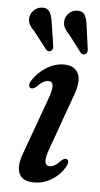

<svg xmlns="http://www.w3.org/2000/svg" viewBox="-51 -703 387 745"><g transform="rotate(5 143.0 -330.5)"><path d="M166 -59Q175 -59 185 -64.8Q195 -70.5 210 -86Q221.5 -96 229 -92Q242.5 -85.5 229 -61.5Q211 -30 179 -10.5Q147 9 109 9Q65.5 9 52 -20Q38.5 -49 60 -104.5L136.5 -315.5Q151.5 -356 149.5 -372Q147.5 -388 131.5 -388Q122 -388 111.2 -381.8Q100.5 -375.5 85.5 -360Q72.5 -351 65.5 -354.5Q59.5 -357 58.8 -365Q58 -373 65 -383.5Q85.5 -416 118.8 -436.5Q152 -457 187 -457Q228 -457 242.5 -427.2Q257 -397.5 234.5 -338.5L159 -128Q145 -90 147.8 -74.5Q150.5 -59 166 -59ZM261 -612.5 273 -525Q275 -510.5 266.5 -505Q256.5 -498.5 247.5 -507.5L196.5 -574.5Q182.5 -588.5 176.5 -601.5Q170.5 -614.5 173.5 -631Q176.5 -646.5 189.2 -657.8Q202 -669 219.5 -669.5Q242 -670 250 -654.5Q258 -639 261 -612.5ZM125 -613.5 138.5 -525.5Q141 -512 132.5 -506Q122.5 -499 113 -508L61.5 -574Q47.5 -588 40.8 -600.8Q34 -613.5 37 -630Q39.5 -645 52.2 -656.8Q65 -668.5 82.5 -669.5Q104.5 -670.5 113 -655Q121.5 -639.5 125 -613.5Z"/></g></svg>

Font: Fraunces 72pt S050
Style: Italic
Weight: 400
Italic angle: -16°
Version: Version 1.000; ttfautohint (v1.8.3)